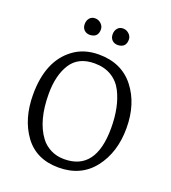

<svg xmlns="http://www.w3.org/2000/svg" viewBox="-162 -1028 1027 1156"><g transform="rotate(20 351.5 -450.0)"><path d="M53 -352Q53 -568 182 -663Q249 -713 344 -713Q490 -713 570.5 -610.5Q651 -508 651 -352.5Q651 -197 570.5 -93.5Q490 10 346.5 10Q203 10 128 -93Q53 -196 53 -352ZM361 -49Q564 -49 564 -321Q564 -458 517 -550Q492 -599 446.5 -626.5Q401 -654 338 -654Q234 -654 187 -580Q140 -506 140 -388Q140 -215 212 -120Q236 -88 274.5 -68.5Q313 -49 361 -49ZM303 -858Q303 -807 251 -805Q228 -805 214 -819Q200 -833 200 -856Q200 -879 213 -894.5Q226 -910 248 -910Q270 -910 286.5 -894.5Q303 -879 303 -858ZM482 -858Q482 -807 430 -805Q407 -805 393 -819Q379 -833 379 -856Q379 -879 392 -894.5Q405 -910 427 -910Q449 -910 465.5 -894.5Q482 -879 482 -858Z"/></g></svg>

Font: Esteban
Style: Regular
Weight: 400
Designer: Angelica Diaz Rivera
Foundry: Angelica Diaz Rivera
Version: Version 1.002